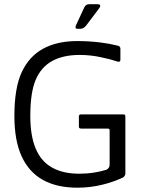

<svg xmlns="http://www.w3.org/2000/svg" viewBox="-20 -870 716 901"><path d="M343 10.8Q247.3 10.8 181.5 -25.6Q115.7 -62 81.6 -136.4Q47.5 -210.8 47.5 -325.5Q47.5 -456.3 81.6 -530.5Q115.7 -604.7 181.5 -641Q247.3 -677.3 342.8 -677.3Q397.8 -677.3 450.5 -670.8Q493 -665.7 532.3 -655.8Q545 -653.2 545 -641.3V-590.7Q545 -577.2 532.5 -580.7Q497 -592.7 456.8 -600.8Q406 -612.2 353.7 -612.2Q276.3 -612.2 224.5 -583.6Q172.7 -555 147.4 -495.3Q122.2 -435.7 122.2 -325.7Q122.2 -232.7 147.6 -172.5Q173 -112.3 224.5 -83.6Q276 -54.8 352 -54.8Q388 -54.8 422.5 -60.3Q450.5 -64.7 479.2 -73.3Q494.5 -81 494.5 -97.8V-258.8Q494.3 -266.3 486.8 -266.5H361.5Q350 -266.5 350.2 -275.8V-324.2Q350.2 -333.2 360.8 -333.2H559.2Q568.3 -333.2 568.3 -323.7V-55.3Q567.5 -43.3 556.7 -36.8Q510.7 -15.5 461.3 -3.5Q404 10.8 343 10.8ZM336.2 -750.7 375.5 -835.2Q382.2 -850.2 399.2 -850.2H436.2Q460.2 -850 444.3 -829.8L385.2 -751.2Q372.7 -734.8 356.5 -734.8H343.5Q330.2 -734.8 336.2 -750.7Z"/></svg>

Font: Vivano Light
Style: Regular
Weight: 300
Designer: Joe Prince, Josias Burgherr
Version: Version 2.064;September 19, 2022;FontCreator 14.0.0.2877 64-